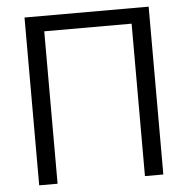

<svg xmlns="http://www.w3.org/2000/svg" viewBox="-52 -781 814 832"><g transform="rotate(-5 355.0 -365.0)"><path d="M85 -730H625V0H545V-663H165V0H85Z"/></g></svg>

Font: M PLUS 1p
Style: Regular
Weight: 400
Version: Version 1.062